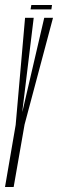

<svg xmlns="http://www.w3.org/2000/svg" viewBox="-23 -746 232 766"><path d="M-3 0H31.5L75 -249L188.5 -675H153.5L66.5 -301H66L111.5 -675H77L39.5 -247.5ZM99 -708.5H182L184.5 -726H102Z"/></svg>

Font: Anybody UltraCondensed ExtraLight
Style: Italic
Weight: 250
Width: 1
Italic angle: -10°
Version: Version 1.113;gftools[0.9.25]